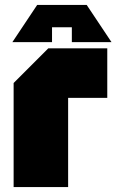

<svg xmlns="http://www.w3.org/2000/svg" viewBox="-20 -755 470 775"><path d="M35 0V-420L175 -560H413V-360H255V0ZM190 -585H30L130 -735H330L430 -585H270V-645H190Z"/></svg>

Font: Tektur SemiCondensed Black
Style: Regular
Weight: 900
Width: 4
Designer: Adam Jagosz
Foundry: Adam Jagosz
Version: Version 1.005;gftools[0.9.30]